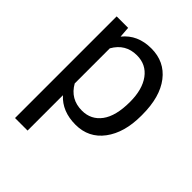

<svg xmlns="http://www.w3.org/2000/svg" viewBox="-208 -656 977 977"><g transform="rotate(45 280.5 -167.5)"><path d="M514.6 -258.3Q514.6 -137.7 459.5 -64Q404.3 9.8 310.1 9.8Q213.9 9.8 158.7 -51.3V203.1H68.4V-528.3H150.9L155.3 -469.7Q210.4 -538.1 308.6 -538.1Q403.8 -538.1 459.2 -466.3Q514.6 -394.5 514.6 -266.6ZM424.3 -268.6Q424.3 -357.9 386.2 -409.7Q348.1 -461.4 281.7 -461.4Q199.7 -461.4 158.7 -388.7V-136.2Q199.2 -64 282.7 -64Q347.7 -64 386 -115.5Q424.3 -167 424.3 -268.6Z"/></g></svg>

Font: Roboto-o
Style: o-Regular
Weight: 400
Designer: Google
Version: Version 2.134; 2016; ttfautohint (v1.6)